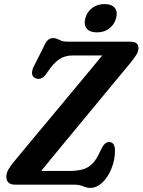

<svg xmlns="http://www.w3.org/2000/svg" viewBox="-20 -904 698 940"><path d="M341.5 0H54Q11 0 11 -39.5Q11 -56.5 21.2 -74.5Q31.5 -92.5 46 -109.5Q59.5 -126 89.5 -162.2Q119.5 -198.5 160 -247Q200.5 -295.5 245.8 -349.8Q291 -404 335.2 -457.2Q379.5 -510.5 417.5 -556.2Q455.5 -602 480.5 -632.5H336Q298.5 -632.5 270.5 -614.2Q242.5 -596 210 -547.5Q195 -524.5 180.5 -519.8Q166 -515 152.5 -521.5Q138.5 -528.5 137 -542.8Q135.5 -557 143.5 -575L192.5 -672Q203.5 -698.5 214.5 -708Q225.5 -717.5 241 -717.5Q253 -717.5 261.5 -713Q270 -708.5 280.8 -704.2Q291.5 -700 310 -700H614.5Q638 -700 648 -692.5Q658 -685 658 -668Q658 -652.5 646.8 -634.8Q635.5 -617 618.5 -596Q606.5 -581.5 577 -546Q547.5 -510.5 507 -461.5Q466.5 -412.5 420.8 -357.2Q375 -302 330 -247.5Q285 -193 246.2 -146Q207.5 -99 181.5 -67H318.5Q354 -67 381.8 -73.8Q409.5 -80.5 431.8 -102.2Q454 -124 473 -169Q483.5 -191 493.2 -199.8Q503 -208.5 513.5 -208.5Q543 -208.5 543 -166Q542.5 -120.5 525.8 -78.8Q509 -37 481.2 -10.5Q453.5 16 421 16Q408 16 398.2 12Q388.5 8 375.5 4Q362.5 0 341.5 0ZM455 -745.5Q419.5 -745.5 404.5 -764.2Q389.5 -783 398 -815.5Q406.5 -846.5 431.5 -865.2Q456.5 -884 492 -884Q527 -884 542 -865.2Q557 -846.5 548.5 -815.5Q540 -783.5 515 -764.5Q490 -745.5 455 -745.5Z"/></svg>

Font: Fraunces 144pt S100 SemiBold
Style: Italic
Weight: 600
Italic angle: -16°
Version: Version 1.000; ttfautohint (v1.8.3)